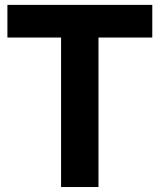

<svg xmlns="http://www.w3.org/2000/svg" viewBox="-20 -752 642 772"><path d="M376 0H225.6V-601.1H9.8V-732.4H592.3V-601.1H376Z"/></svg>

Font: Kumbh Sans
Style: Bold
Weight: 700
Version: Version 1.005